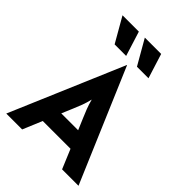

<svg xmlns="http://www.w3.org/2000/svg" viewBox="-235 -930 1039 1039"><g transform="rotate(45 284.5 -410.5)"><path d="M8.3 0 284 -647.2H285.4L561.1 0H435.4L388.9 -111.1H176.4L129.9 0ZM218.1 -211.1H347.2L320.1 -275Q309 -300.7 299.7 -324.7Q290.3 -348.6 281.9 -380.6Q274.3 -349.3 265.3 -325Q256.2 -300.7 245.1 -275ZM329.2 -679.2 247.9 -820.8H372.9L417.4 -679.2ZM158.3 -679.2 77.1 -820.8H202.1L246.5 -679.2Z"/></g></svg>

Font: Afacad Flux
Style: Regular
Weight: 400
Designer: Kristian Moeller
Foundry: Dicotype
Version: Version 1.100